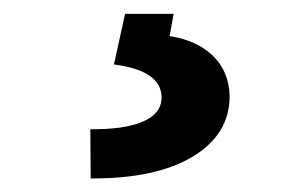

<svg xmlns="http://www.w3.org/2000/svg" viewBox="-20 -23 432 278"><path d="M161.1 -2.9H231.4L225.6 29.3Q264.6 35.2 288.1 57.6Q311.5 80.1 312.5 116.2Q312.5 171.4 259.3 203.6Q206.1 235.8 111.3 235.4L110.8 164.1Q159.7 164.6 186.3 153.3Q212.9 142.1 213.9 120.1Q215.8 79.6 145 70.3Z"/></svg>

Font: Inter Display Extra Bold
Style: Regular
Weight: 800
Designer: Rasmus Andersson
Foundry: rsms
Version: Version 4.000;git-4fc901f